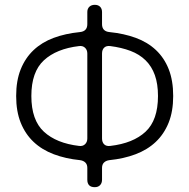

<svg xmlns="http://www.w3.org/2000/svg" viewBox="-20 -748 784 796"><path d="M342 -3V-52Q342 -66 334 -74Q326 -82 312 -84Q252 -90 203 -108.5Q154 -127 119.5 -159.5Q85 -192 66 -239Q47 -286 47 -350Q47 -414 66 -461Q85 -508 119.5 -540.5Q154 -573 202.5 -591Q251 -609 311 -615Q342 -618 342 -648V-698Q342 -712 350.5 -720Q359 -728 373 -728Q387 -728 395 -720Q403 -712 403 -698V-648Q403 -618 434 -615Q494 -609 543 -591Q592 -573 626.5 -540.5Q661 -508 679.5 -461Q698 -414 698 -350Q698 -286 679 -239Q660 -192 625.5 -159.5Q591 -127 542 -108.5Q493 -90 433 -84Q419 -82 411 -74Q403 -66 403 -52V-3Q403 11 395 19.5Q387 28 373 28Q342 28 342 -3ZM437 -143Q532 -154 583.5 -202Q635 -250 635 -350Q635 -400 622 -436.5Q609 -473 583.5 -498Q558 -523 521 -537Q484 -551 437 -557Q421 -559 412 -550.5Q403 -542 403 -526V-174Q403 -158 412 -149.5Q421 -141 437 -143ZM342 -174V-526Q342 -541 332.5 -550Q323 -559 308 -557Q214 -546 162 -498Q110 -450 110 -350Q110 -250 162 -202Q214 -154 308 -143Q323 -141 332.5 -150Q342 -159 342 -174Z"/></svg>

Font: Higure Gothic
Style: Regular
Weight: 400
Designer: Yoshimichi Ohira
Foundry: Positype
Version: Version 1.000